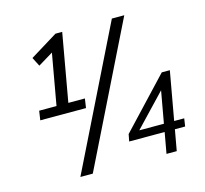

<svg xmlns="http://www.w3.org/2000/svg" viewBox="-103 -826 1003 941"><g transform="rotate(-15 398.5 -355.0)"><path d="M81 -366H169L215 -625L139 -579L116 -624L256 -710H290L229 -366H313L306 -319H74ZM192 0 542 -710H605L255 0ZM752 -106H700L681 0H629L648 -106H468L475 -142L710 -392H751L707 -146H758ZM530 -146H655L684 -308Z"/></g></svg>

Font: Livvic
Style: Italic
Weight: 400
Italic angle: -10°
Designer: Jacques Le Bailly, Baron von Fonthausen
Version: Version 1.001; ttfautohint (v1.8.2)